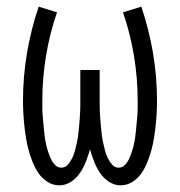

<svg xmlns="http://www.w3.org/2000/svg" viewBox="-20 -548 540 576"><path d="M158 8Q139 8 122.5 -2.5Q106 -13 95.5 -28.5Q85 -44 78 -61.5Q71 -79 66 -97Q61 -115 58 -134Q55 -153 53 -171.5Q51 -190 50 -208.5Q49 -227 49 -246Q49 -318 61 -389Q73 -460 96 -528L151 -511Q129 -447 118 -380Q107 -313 107 -246Q107 -235 107 -223.5Q107 -212 108 -201Q109 -190 110 -179Q111 -168 112 -157.5Q113 -147 114.5 -136Q116 -125 118.5 -114Q121 -103 124.5 -92.5Q128 -82 132.5 -72Q137 -62 145 -53.5Q153 -45 164 -45Q176 -45 184 -54.5Q192 -64 197 -74.5Q202 -85 205 -96.5Q208 -108 210.5 -119.5Q213 -131 214.5 -142.5Q216 -154 217 -166Q218 -178 219 -189.5Q220 -201 220.5 -213Q221 -225 221 -236.5Q221 -248 221 -260V-338H279V-260Q279 -248 279 -236.5Q279 -225 279.5 -213Q280 -201 281 -189.5Q282 -178 283 -166Q284 -154 285.5 -142.5Q287 -131 289.5 -119.5Q292 -108 295 -96.5Q298 -85 303 -74.5Q308 -64 316 -54.5Q324 -45 336 -45Q347 -45 355 -53.5Q363 -62 367.5 -72Q372 -82 375.5 -92.5Q379 -103 381.5 -114Q384 -125 385.5 -136Q387 -147 388 -157.5Q389 -168 390 -179Q391 -190 392 -201Q393 -212 393 -223.5Q393 -235 393 -246Q393 -313 382 -380Q371 -447 349 -511L404 -528Q427 -460 439 -389Q451 -318 451 -246Q451 -227 450 -208.5Q449 -190 447 -171.5Q445 -153 442 -134Q439 -115 434 -97Q429 -79 422 -61.5Q415 -44 404.5 -28.5Q394 -13 377.5 -2.5Q361 8 342 8Q323 8 306.5 -3Q290 -14 279.5 -30Q269 -46 262 -64Q255 -82 250 -100Q245 -82 238 -64Q231 -46 220.5 -30Q210 -14 193.5 -3Q177 8 158 8Z"/></svg>

Font: Iosevka Term Curly Light
Style: Regular
Weight: 300
Designer: Belleve Invis
Foundry: Belleve Invis
Version: Version 32.3.0